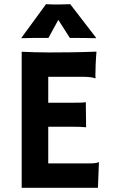

<svg xmlns="http://www.w3.org/2000/svg" viewBox="-20 -901 541 921"><path d="M84 0H449.7L454.6 -122.6L452.6 -123C446.3 -120.1 436 -117.2 410.6 -117.2H211.4V-293H332.5C353.5 -293 374 -292.5 393.1 -290.5L391.6 -411.1C381.8 -408.7 363.3 -408.2 327.1 -408.2H211.4V-532.7H365.2C405.8 -532.7 419.9 -530.8 437.5 -525.4L438.5 -526.9C438 -528.8 437.5 -533.7 437.5 -538.6C437.5 -559.1 439.5 -621.6 442.9 -653.3C352.5 -649.9 276.4 -649.4 214.8 -649.4C173.8 -649.4 119.1 -650.9 84 -652.8ZM84 -717.8C104.5 -718.8 152.8 -719.2 212.4 -719.2L259.8 -805.7L314.9 -719.2C362.3 -719.2 419.9 -718.3 439.5 -717.8L441.4 -719.2L316.9 -880.9C309.6 -880.4 268.1 -879.4 257.8 -879.4C245.6 -879.4 210.9 -879.9 200.7 -880.9L82.5 -719.2Z"/></svg>

Font: HammersmithOne
Style: Regular
Weight: 400
Designer: Nicole Fally
Foundry: Nicole Fally
Version: Version 1.003